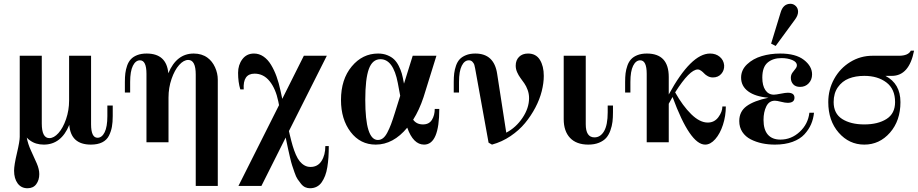

<svg xmlns="http://www.w3.org/2000/svg" viewBox="-20 -750 4838 1012"><path d="M460 -456.1V-95.2Q460 -23.9 494.1 -23.9Q517.1 -23.9 531.5 -52.7Q545.9 -81.5 545.9 -138.2V-193.8H574.2V-138.2Q574.2 -105.5 569.8 -81.3Q565.4 -57.1 554 -34.4Q542.5 -11.7 518.6 0.2Q494.6 12.2 459 12.2Q353 12.2 345.2 -91.8Q302.7 12.2 210.9 12.2Q168 12.2 138.2 -9.8Q127.9 -16.6 121.1 -24.9Q127 8.8 143.8 44.9Q160.6 81.1 173.8 111.3Q187 141.6 187 168Q187 199.2 171.1 220.7Q155.3 242.2 125 242.2Q91.8 242.2 73 216.6Q54.2 190.9 54.2 149.9Q54.2 120.6 69.1 57.9Q84 -4.9 84 -28.8V-456.1H200.2V-99.1Q200.2 -22 240.2 -22Q264.2 -22 288.1 -48.6Q312 -75.2 328.1 -121.8Q344.2 -168.5 344.2 -220.2V-456.1Z M666 -262.2H638.2V-317.9Q638.2 -343.8 640.6 -363.8Q643.1 -383.8 650.1 -404.1Q657.2 -424.3 669.7 -437.7Q682.1 -451.2 703.1 -459.5Q724.1 -467.8 752.9 -467.8Q857.9 -467.8 867.2 -363.8Q910.6 -467.8 1001 -467.8Q1043.9 -467.8 1073.7 -445.8Q1098.6 -427.7 1113.3 -395.8Q1127.9 -363.8 1127.9 -330.1V230H1011.7V-356.9Q1011.7 -434.1 972.2 -434.1Q948.2 -434.1 924.3 -407.5Q900.4 -380.9 884.3 -334.2Q868.2 -287.6 868.2 -235.8V0H752V-360.8Q752 -432.1 717.8 -432.1Q694.8 -432.1 680.4 -403.3Q666 -374.5 666 -317.9Z M1264.6 -278.8H1246.6Q1234.9 -316.9 1234.9 -366.2Q1234.9 -407.7 1257.3 -437.7Q1279.8 -467.8 1318.8 -467.8Q1345.7 -467.8 1368.7 -452.1Q1391.6 -436.5 1408.4 -408.7Q1425.3 -380.9 1437.5 -347.2Q1449.7 -313.5 1458.5 -272L1467.8 -229L1581.5 -456.1H1702.6L1502.9 -59.1L1507.8 -38.1Q1515.6 -4.9 1522.7 19Q1529.8 43 1539.3 64.9Q1548.8 86.9 1559.8 100.3Q1570.8 113.8 1585 121.8Q1599.1 129.9 1616.7 129.9Q1654.8 129.9 1674.8 98.4Q1694.8 66.9 1694.8 20H1712.9Q1712.9 51.8 1711.2 78.4Q1709.5 105 1705.3 130.9Q1701.2 156.7 1693.6 176.3Q1686 195.8 1675.5 210.9Q1665 226.1 1649.4 234.1Q1633.8 242.2 1613.8 242.2Q1600.6 242.2 1588.6 236.8Q1576.7 231.4 1566.4 218.5Q1556.2 205.6 1548.3 194.1Q1540.5 182.6 1532.5 159.2Q1524.4 135.7 1519.8 121.8Q1515.1 107.9 1508.1 77.6Q1501 47.4 1498.3 34.4Q1495.6 21.5 1488.8 -10.7Q1486.8 -20.5 1485.8 -24.9L1357.9 230H1236.8L1450.7 -195.8L1446.8 -215.8Q1433.1 -282.2 1401.1 -322Q1369.1 -361.8 1321.8 -361.8Q1259.3 -361.8 1264.6 -278.8Z M2215.3 12.2Q2158.2 12.2 2126.5 -77.1Q2052.7 12.2 1960.4 12.2Q1878.9 12.2 1828.1 -54.4Q1777.3 -121.1 1777.3 -223.1Q1777.3 -332 1834 -399.9Q1890.6 -467.8 1972.7 -467.8Q2000 -467.8 2021.7 -459Q2043.5 -450.2 2057.4 -436.8Q2071.3 -423.3 2081.8 -402.6Q2092.3 -381.8 2097.7 -362.8Q2103 -343.8 2107.4 -318.8L2109.4 -309.1L2155.3 -456.1H2280.3L2212.4 -237.8Q2189.9 -169.9 2157.7 -119.1Q2175.3 -94.2 2209.5 -94.2Q2241.7 -94.2 2256.6 -118.4Q2271.5 -142.6 2271.5 -175.8H2295.4Q2295.4 12.2 2215.3 12.2ZM1985.4 -438Q1942.9 -438 1924.1 -386.2Q1905.3 -334.5 1905.3 -224.1Q1905.3 -12.2 1971.7 -12.2Q1986.3 -12.2 1998.5 -21.5Q2010.7 -30.8 2021.5 -51.3Q2032.2 -71.8 2041 -95Q2049.8 -118.2 2061.5 -155.8L2089.4 -245.1L2076.7 -313Q2052.7 -438 1985.4 -438Z M2399.4 -262.2H2371.6V-317.9Q2371.6 -343.3 2374 -363.3Q2376.5 -383.3 2383.5 -403.8Q2390.6 -424.3 2402.8 -437.5Q2415 -450.7 2436 -459.2Q2457 -467.8 2485.4 -467.8Q2585 -467.8 2600.6 -359.9L2648.4 -50.8Q2699.7 -77.6 2734.1 -128.9Q2768.6 -180.2 2768.6 -232.9Q2768.6 -255.4 2761.2 -275.6Q2753.9 -295.9 2743.7 -310.5Q2733.4 -325.2 2723.1 -339.1Q2712.9 -353 2705.6 -369.6Q2698.2 -386.2 2698.2 -403.8Q2698.2 -432.6 2715.8 -450.2Q2733.4 -467.8 2763.2 -467.8Q2805.2 -467.8 2825.7 -434.6Q2846.2 -401.4 2846.2 -350.1Q2846.2 -312 2835.4 -269.3Q2824.7 -226.6 2801.8 -182.9Q2778.8 -139.2 2747.3 -101.1Q2715.8 -63 2670.7 -32.5Q2625.5 -2 2573.2 12.2L2555.2 2L2484.4 -389.2Q2482.4 -400.9 2480 -408.7Q2477.5 -416.5 2470.2 -424.3Q2462.9 -432.1 2451.2 -432.1Q2428.2 -432.1 2413.8 -403.3Q2399.4 -374.5 2399.4 -317.9Z M3067.4 -456.1V-95.2Q3067.4 -25.9 3113.3 -25.9Q3145 -25.9 3164.1 -58.8Q3183.1 -91.8 3183.1 -158.2V-193.8H3210.9V-158.2Q3210.9 -130.4 3208.3 -108.2Q3205.6 -85.9 3197.3 -62.5Q3189 -39.1 3175.3 -23.4Q3161.6 -7.8 3137.5 2.2Q3113.3 12.2 3081.1 12.2Q3018.1 12.2 2984.6 -23.2Q2951.2 -58.6 2951.2 -122.1V-456.1Z M3302.7 -262.2H3274.9V-317.9Q3274.9 -343.8 3277.3 -363.8Q3279.8 -383.8 3286.9 -404.1Q3293.9 -424.3 3306.4 -437.7Q3318.8 -451.2 3339.8 -459.5Q3360.8 -467.8 3389.6 -467.8Q3504.9 -467.8 3504.9 -344.2V-252Q3622.6 -467.8 3722.7 -467.8Q3753.4 -467.8 3773.9 -450.4Q3794.4 -433.1 3796.9 -405.8Q3798.3 -379.4 3781.7 -360.6Q3765.1 -341.8 3737.8 -341.8Q3723.1 -341.8 3710.9 -348.4Q3698.7 -355 3691.7 -362.8Q3684.6 -370.6 3675.5 -377.2Q3666.5 -383.8 3657.7 -383.8Q3615.2 -383.8 3538.6 -263.2Q3578.6 -191.9 3623.5 -147.9Q3668.5 -104 3710.4 -104Q3745.6 -104 3766.6 -132.6Q3787.6 -161.1 3787.6 -189H3805.7Q3805.7 -138.7 3790.5 -92Q3775.4 -45.4 3750 -16.6Q3724.6 12.2 3696.8 12.2Q3617.2 12.2 3524.9 -238.8L3504.9 -203.1V0H3388.7V-360.8Q3388.7 -432.1 3354.5 -432.1Q3331.5 -432.1 3317.1 -403.3Q3302.7 -374.5 3302.7 -317.9Z M4270.5 -155.8Q4267.1 -123 4255.1 -95.2Q4243.2 -67.4 4220.2 -42.2Q4197.3 -17.1 4157.5 -2.4Q4117.7 12.2 4064.5 12.2Q4028.8 12.2 3996.6 5.4Q3964.4 -1.5 3936.8 -15.6Q3909.2 -29.8 3892.8 -54.4Q3876.5 -79.1 3876.5 -111.8Q3876.5 -162.1 3915 -190.4Q3953.6 -218.8 4030.3 -234.9Q3961.4 -240.7 3923.8 -268.3Q3886.2 -295.9 3886.2 -340.8Q3886.2 -381.3 3917.7 -411.1Q3949.2 -440.9 3994.9 -454.3Q4040.5 -467.8 4092.3 -467.8Q4174.3 -467.8 4217.3 -434.3Q4260.3 -400.9 4260.3 -357.9Q4260.3 -329.6 4242.4 -310.8Q4224.6 -292 4197.3 -292Q4173.3 -292 4160.9 -305.7Q4148.4 -319.3 4148.4 -339.8Q4148.4 -355 4156.5 -366.5Q4164.6 -377.9 4172.4 -387.2Q4180.2 -396.5 4180.2 -405.8Q4180.2 -423.3 4155.8 -433.6Q4131.3 -443.8 4099.1 -443.8Q4054.2 -443.8 4026.1 -420.2Q3998 -396.5 3998 -340.8Q3998 -298.8 4014.2 -274.9Q4030.3 -251 4059.1 -251Q4069.3 -251 4094.7 -256.1Q4120.1 -261.2 4132.3 -261.2Q4167.5 -261.2 4167.5 -234.9Q4167.5 -208 4131.3 -208Q4118.7 -208 4096.7 -213.6Q4074.7 -219.2 4064.5 -219.2Q4033.7 -219.2 4019 -189.2Q4004.4 -159.2 4004.4 -118.2Q4004.4 -66.4 4027.3 -40.3Q4050.3 -14.2 4093.3 -14.2Q4150.9 -14.2 4195.1 -55.2Q4239.3 -96.2 4246.1 -155.8ZM4044.4 -520 4094.2 -683.1Q4107.4 -730 4146.5 -730Q4162.1 -730 4174.3 -718.3Q4186.5 -706.5 4186.5 -688Q4186.5 -668.9 4170.4 -647L4068.4 -507.8Z M4797.9 -482.9Q4772 -350.1 4680.7 -350.1H4647Q4726.1 -309.1 4726.1 -211.9Q4726.1 -113.8 4670.9 -50.8Q4615.7 12.2 4535.6 12.2Q4455.6 12.2 4400.6 -50.8Q4345.7 -113.8 4345.7 -211.9Q4345.7 -277.8 4376.7 -334Q4407.7 -390.1 4461.4 -423.1Q4515.1 -456.1 4578.6 -456.1H4717.8Q4767.1 -456.1 4780.8 -482.9ZM4535.6 -350.1Q4489.7 -350.1 4454.3 -336.2Q4418.9 -322.3 4396.5 -290.5Q4374 -258.8 4374 -211.9Q4374 -151.4 4418.9 -122.8Q4463.9 -94.2 4535.6 -94.2Q4607.4 -94.2 4652.6 -122.8Q4697.8 -151.4 4697.8 -211.9Q4697.8 -280.8 4652.1 -315.4Q4606.4 -350.1 4535.6 -350.1Z"/></svg>

Font: Flanker Steampunk
Style: Bold
Weight: 700
Designer: Alexey Kryukov, Leonardo Di Lena
Foundry: Alexey Kryukov, Leonardo Di Lena
Version: 1.210